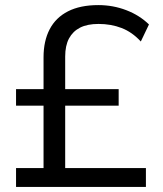

<svg xmlns="http://www.w3.org/2000/svg" viewBox="-20 -734 640 754"><path d="M43 0V-74H151V-319H43V-384H151V-509Q151 -573 175 -619Q199 -665 247 -689.5Q295 -714 366 -714Q424 -714 476 -694Q528 -674 565 -638L533 -571Q499 -608 457.5 -624Q416 -640 367 -640Q323 -640 294.5 -625.5Q266 -611 251 -583Q236 -555 236 -512V-384H446V-319H236V-74H553V0Z"/></svg>

Font: Nunito Sans 9pt
Style: Regular
Weight: 400
Version: Version 3.101;gftools[0.9.27]